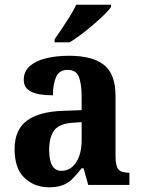

<svg xmlns="http://www.w3.org/2000/svg" viewBox="-20 -786 600 816"><path d="M188 10Q127 10 84.5 -29.5Q42 -69 42 -153Q42 -234 94 -273Q146 -312 250 -315L327 -318V-374Q327 -426 316 -457.5Q305 -489 267 -489Q232 -489 218.5 -459Q205 -429 205 -381Q143 -381 112 -396.5Q81 -412 81 -447Q81 -483 107 -505.5Q133 -528 176.5 -538.5Q220 -549 274 -549Q372 -549 421.5 -510.5Q471 -472 471 -378V-123Q471 -81 483 -66.5Q495 -52 527 -52H530V0H355L335 -71H327Q306 -44 288 -26Q270 -8 246.5 1Q223 10 188 10ZM241 -60Q280 -60 303.5 -96Q327 -132 327 -191V-267L286 -264Q231 -260 210 -231.5Q189 -203 189 -148Q189 -60 241 -60ZM212 -619Q226 -639 243.5 -665Q261 -691 277.5 -717.5Q294 -744 304 -766H452V-756Q443 -743 423 -723.5Q403 -704 377.5 -682Q352 -660 325.5 -640Q299 -620 276 -606H212Z"/></svg>

Font: Noto Serif Tamil SemiCondensed
Style: Bold Italic
Weight: 700
Width: 4
Italic angle: -12°
Designer: Indian Type Foundry, Tom Grace, and the Monotype Design Team
Foundry: Monotype Imaging Inc.
Version: Version 2.003; ttfautohint (v1.8.4.7-5d5b)